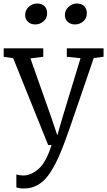

<svg xmlns="http://www.w3.org/2000/svg" viewBox="-20 -821 609 1092"><path d="M1 0ZM113 177Q157 177 200 139Q243 101 273 4H254L55 -490L1 -498V-546H226V-498L153 -489L270 -158L306 -51L336 -155L438 -490L360 -498V-546H569V-498L513 -491L491 -426Q423 -226 385 -117Q347 -8 336 18Q296 121 254.5 176.5Q213 232 157 246Q141 251 113 251Q102 251 89.5 249Q77 247 73 244V171Q90 177 113 177ZM123 -736Q123 -763 143.5 -782Q164 -801 190 -801Q219 -801 233.5 -785.5Q248 -770 248 -746Q248 -717 227.5 -699.5Q207 -682 180 -682Q156 -682 139.5 -696.5Q123 -711 123 -736ZM349 -736Q349 -763 370 -782Q391 -801 416 -801Q445 -801 459.5 -785.5Q474 -770 474 -746Q474 -717 453.5 -699.5Q433 -682 406 -682Q382 -682 365.5 -696.5Q349 -711 349 -736Z"/></svg>

Font: Martel
Style: Regular
Weight: 400
Designer: Dan Reynolds
Foundry: Dan Reynolds
Version: Version 1.001; ttfautohint (v1.1) -l 5 -r 5 -G 72 -x 0 -D la